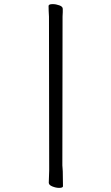

<svg xmlns="http://www.w3.org/2000/svg" viewBox="-20 -800 540 933"><path d="M284 -720 283 4Q284 9 284 17Q284 25 285 33L286 105Q286 113 267 113Q252 113 234.5 106Q217 99 217 88L219 29V5L218 -719Q216 -751 216 -771Q216 -780 236 -780Q252 -780 268.5 -774Q285 -768 285 -757V-741Q284 -731 284 -720Z"/></svg>

Font: Moon Stars Kai T HW
Style: Regular
Weight: 400
Designer: GuiWonder
Version: Version 1.101